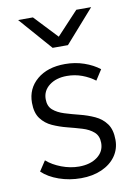

<svg xmlns="http://www.w3.org/2000/svg" viewBox="-82 -764 587 828"><g transform="rotate(-10 211.0 -350.5)"><path d="M206 9Q155 9 109.5 -7Q64 -23 36 -50L65 -94Q91 -71 129.5 -56.5Q168 -42 206 -42Q255 -42 286 -65Q317 -88 317 -126Q317 -157 297.5 -174Q278 -191 248 -200Q218 -209 184.5 -217.5Q151 -226 121 -239.5Q91 -253 72 -278.5Q53 -304 53 -348Q53 -410 99 -449Q145 -488 222 -488Q266 -488 305 -474.5Q344 -461 372 -439L343 -394Q318 -413 287 -424.5Q256 -436 221 -436Q174 -436 144 -413Q114 -390 114 -353Q114 -322 133 -305.5Q152 -289 182.5 -279.5Q213 -270 247 -261.5Q281 -253 311.5 -239Q342 -225 361 -199Q380 -173 380 -128Q380 -88 358 -57Q336 -26 296.5 -8.5Q257 9 206 9ZM182 -566 56 -710H121L235 -589H198L311 -710H376L249 -566Z"/></g></svg>

Font: SUSE Light
Style: Regular
Weight: 300
Designer: Rene Bieder
Foundry: SUSE
Version: Version 1.000